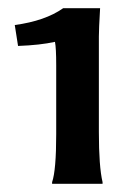

<svg xmlns="http://www.w3.org/2000/svg" viewBox="-20 -720 332 468"><path d="M221 -631V-398Q221 -314 230 -276V-272H107V-276Q117 -305 117 -393V-561Q117 -603 114 -618Q78 -610 24 -608L16 -659Q90 -669 134 -700H224Q221 -649 221 -631Z"/></svg>

Font: Asul
Style: Bold
Weight: 700
Designer: Mariela Monsalve
Foundry: Mariela Monsalve
Version: Version 1.002